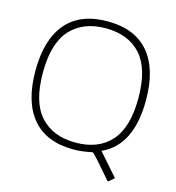

<svg xmlns="http://www.w3.org/2000/svg" viewBox="-126 -851 1003 1097"><g transform="rotate(15 375.5 -302.0)"><path d="M703 -365Q703 -97 532 -20L647 111L612 140Q554 72 526.5 41.5Q499 11 493.5 6Q488 1 484 1Q481 1 465 4.5Q449 8 424 11Q399 14 376 14Q214 14 131.5 -83.5Q49 -181 49 -365Q49 -549 131.5 -646.5Q214 -744 376 -744Q537 -744 620 -646.5Q703 -549 703 -365ZM167.5 -621Q93 -539 93 -365Q93 -191 167.5 -109Q242 -27 376 -27Q510 -27 584 -109Q658 -191 658 -365Q658 -539 584 -621Q510 -703 376 -703Q242 -703 167.5 -621Z"/></g></svg>

Font: Nacelle UltraLight
Style: Regular
Weight: 200
Designer: Sora Sagano
Foundry: Sora Sagano
Version: Version 1.000;FEAKit 1.0